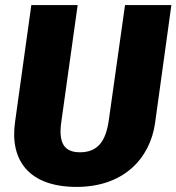

<svg xmlns="http://www.w3.org/2000/svg" viewBox="-20 -715 693 754"><path d="M653 -695H471L407 -241C395 -158 362 -117 294 -117C230 -117 209 -156 221 -238L285 -695H103L39 -235C18 -85 94 19 281 19C464 19 569 -91 589 -232Z"/></svg>

Font: Fira Sans ExtraBold
Style: Italic
Weight: 800
Italic angle: -8°
Designer: bBox Type GmbH & Carrois Corporate GbR & Edenspiekermann AG
Foundry: bBox Type GmbH & Carrois Corporate GbR & Edenspiekermann AG
Version: Version 4.301;PS 004.301;hotconv 1.0.88;makeotf.lib2.5.64775